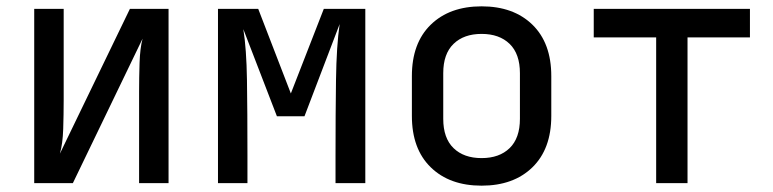

<svg xmlns="http://www.w3.org/2000/svg" viewBox="-20 -578 2440 606"><path d="M88 0V-550H181V-262Q181 -218 179.5 -171Q178 -124 169 -93L390 -550H512V0H419V-289Q419 -333 420.5 -379.5Q422 -426 430 -456L210 0Z M668 0V-550H795L898 -283L1002 -550H1133V0H1039V-87Q1039 -218 1040.5 -325.5Q1042 -433 1052 -502L941 -211H854L748 -486Q758 -424 759.5 -325Q761 -226 761 -87V0Z M1500 8Q1399 8 1339.5 -50Q1280 -108 1280 -212V-338Q1280 -442 1339.5 -500Q1399 -558 1500 -558Q1601 -558 1660.5 -500Q1720 -442 1720 -338V-212Q1720 -108 1660.5 -50Q1601 8 1500 8ZM1500 -79Q1556 -79 1588.5 -110.5Q1621 -142 1621 -203V-347Q1621 -408 1588.5 -439.5Q1556 -471 1500 -471Q1444 -471 1411.5 -439.5Q1379 -408 1379 -347V-203Q1379 -142 1411.5 -110.5Q1444 -79 1500 -79Z M2051 0V-460H1854V-550H2347V-460H2150V0Z"/></svg>

Font: JetBrains Mono NL Medium
Style: Regular
Weight: 500
Monospace: yes
Designer: Philipp Nurullin, Konstantin Bulenkov
Foundry: JetBrains
Version: Version 2.305; ttfautohint (v1.8.4.7-5d5b)